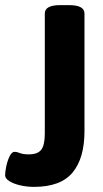

<svg xmlns="http://www.w3.org/2000/svg" viewBox="-20 -722 401 750"><path d="M113 8Q85 8 59 2Q33 -4 16.5 -14.5Q0 -25 0 -37Q0 -51 4.5 -72.5Q9 -94 17.5 -111.5Q26 -129 37 -129Q46 -129 58 -124Q70 -119 93 -119Q127 -119 141 -137Q155 -155 155 -200V-669Q155 -702 215 -702H250Q310 -702 310 -669V-210Q310 -104 263.5 -48Q217 8 113 8Z"/></svg>

Font: Asap Semi Condensed
Style: Bold
Weight: 700
Width: 4
Designer: Pablo Cosgaya
Foundry: Omnibus-Type
Version: Version 3.001; ttfautohint (v1.8.4.7-5d5b)